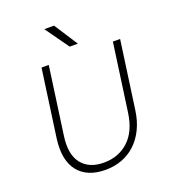

<svg xmlns="http://www.w3.org/2000/svg" viewBox="-161 -1026 1013 1148"><g transform="rotate(-20 345.0 -452.0)"><path d="M312 6Q255 6 211.5 -12Q168 -30 140 -65Q112 -100 102 -151.5Q92 -203 101 -270L161 -700H207L147 -270Q131 -156 178 -97Q225 -38 318 -38Q412 -38 475.5 -96.5Q539 -155 555 -270L615 -700H661L601 -270Q592 -204 567 -152.5Q542 -101 504 -65.5Q466 -30 417.5 -12Q369 6 312 6ZM255 -910H317L414 -760H362Z"/></g></svg>

Font: Retni Sans Light
Style: Italic
Weight: 300
Italic angle: -8°
Designer: Vitaly Kuzmin
Foundry: ParaType Ltd.
Version: Version 1.00;June 10, 2019;FontCreator 11.5.0.2425 64-bit; t